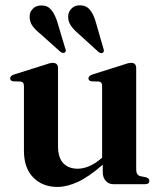

<svg xmlns="http://www.w3.org/2000/svg" viewBox="-20 -708 619 738"><path d="M72 -129V-377.5Q72 -393 59.5 -394.5L30.5 -395.5Q19 -397.5 19 -407Q19 -416 33.5 -421.5L149.5 -458Q172.5 -466.5 182.5 -466.5Q203 -466.5 203 -446V-146Q203 -102 223.2 -80.8Q243.5 -59.5 278.5 -59.5Q300 -59.5 323.5 -69.5Q347 -79.5 371 -100.5L372.5 -101.5V-377.5Q372.5 -393 360.5 -394.5L331.5 -395.5Q320 -397.5 320 -407Q320 -416 334.5 -421.5L450.5 -458Q473.5 -466.5 484 -466.5Q503.5 -466.5 503.5 -446V-56.5Q503.5 -35 519 -31L541.5 -26.5Q554 -22.5 554 -13Q554 0 537 0H416Q398 0 386.5 -12.8Q375 -25.5 375 -46V-75Q321 -28 279.2 -8.8Q237.5 10.5 200.5 10.5Q143.5 10.5 107.8 -25.8Q72 -62 72 -129ZM348.5 -622 377.5 -521.5Q381.5 -510 376 -506Q369 -500.5 359 -508L282 -578Q263.5 -593.5 252.5 -609.5Q241.5 -625.5 242 -646Q242.5 -662 255 -675.2Q267.5 -688.5 289.5 -687.5Q312.5 -687 326.5 -669.2Q340.5 -651.5 348.5 -622ZM200.5 -623 230.5 -522.5Q235.5 -511.5 230 -507Q223 -501.5 212.5 -508.5L135.5 -577.5Q116.5 -592.5 105 -608.2Q93.5 -624 94 -645Q93.5 -661 106 -674.2Q118.5 -687.5 140.5 -687Q163 -687 177.2 -669.8Q191.5 -652.5 200.5 -623Z"/></svg>

Font: Fraunces 72pt S000 SemiBold
Style: Regular
Weight: 600
Version: Version 1.000; ttfautohint (v1.8.3)